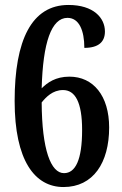

<svg xmlns="http://www.w3.org/2000/svg" viewBox="-20 -744 491 774"><path d="M236 10C356 10 420 -88 420 -230C420 -358 356 -435 260 -435C204 -435 171 -411 148 -388C153 -572 187 -672 252 -672C299 -672 320 -621 320 -551C377 -551 403 -575 403 -617C403 -672 357 -724 256 -724C108 -724 39 -583 39 -337C39 -97 120 10 236 10ZM238 -46C185 -46 149 -140 148 -331C165 -352 192 -381 234 -381C283 -381 311 -332 311 -220C311 -99 284 -46 238 -46Z"/></svg>

Font: Noto Serif Armenian ExtraCondensed SemiBold
Style: Regular
Weight: 600
Width: 2
Designer: Monotype Design Team
Foundry: Monotype Imaging Inc.
Version: Version 2.008